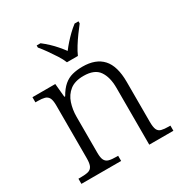

<svg xmlns="http://www.w3.org/2000/svg" viewBox="-176 -900 985 1034"><g transform="rotate(-30 316.0 -383.0)"><path d="M33 0V-32H47Q77 -32 94 -36.5Q111 -41 119 -56.5Q127 -72 127 -105V-433Q127 -466 119 -480.5Q111 -495 95 -499.5Q79 -504 53 -504H38V-536H180L188 -452H193Q214 -489 237.5 -509Q261 -529 289.5 -536.5Q318 -544 353 -544Q435 -544 477 -498Q519 -452 519 -353V-105Q519 -72 526 -56.5Q533 -41 550 -36.5Q567 -32 595 -32H605V0H455V-354Q455 -420 428 -459Q401 -498 333 -498Q279 -498 248 -473.5Q217 -449 204 -409.5Q191 -370 191 -326V-102Q191 -70 199 -55.5Q207 -41 224 -36.5Q241 -32 270 -32H280V0ZM293 -606Q284 -629 267 -655.5Q250 -682 231.5 -708Q213 -734 197 -753V-766H221Q243 -749 261.5 -731.5Q280 -714 296 -695.5Q312 -677 327 -657Q342 -677 358.5 -695.5Q375 -714 393 -731.5Q411 -749 433 -766H457V-753Q442 -734 423 -708Q404 -682 387.5 -655.5Q371 -629 361 -606Z"/></g></svg>

Font: Noto Serif Gujarati Light
Style: Regular
Weight: 300
Version: Version 2.102